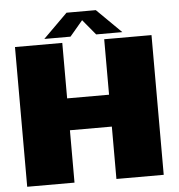

<svg xmlns="http://www.w3.org/2000/svg" viewBox="-56 -871 862 924"><g transform="rotate(-5 375.0 -409.0)"><path d="M38 0H266.5V-253H469V0H697.5V-675H469V-407H266.5V-675H38ZM182 -701.5H308.5L371 -775.5L432.5 -701.5H559L441 -818H299.5Z"/></g></svg>

Font: Anybody Thin Black
Style: Regular
Weight: 900
Version: Version 1.113;gftools[0.9.25]